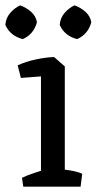

<svg xmlns="http://www.w3.org/2000/svg" viewBox="-51 -697 361 717"><path d="M102 0V-447L151 -484L191 -449V0ZM36 0 31 -33Q49 -42 79.5 -52Q110 -62 129 -67L115 0ZM157 0 158 -67Q184 -65 211.5 -60.5Q239 -56 256 -48L250 0ZM27 -406 15 -453Q45 -467 82.5 -475Q120 -483 151 -484L164 -459L120 -413ZM237 -551Q190 -563 172 -604Q174 -630 190 -648.5Q206 -667 227 -677Q250 -669 268 -653Q286 -637 290 -614Q278 -569 237 -551ZM34 -551Q-13 -563 -31 -604Q-29 -630 -13 -648.5Q3 -667 24 -677Q47 -669 65 -653Q83 -637 87 -614Q75 -569 34 -551Z"/></svg>

Font: Eczar
Style: Regular
Weight: 400
Designer: Vaibhav Singh
Foundry: Rosetta Type Foundry
Version: Version 2.000